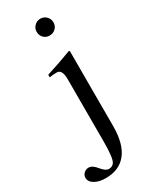

<svg xmlns="http://www.w3.org/2000/svg" viewBox="-306 -739 813 1012"><g transform="rotate(-30 100.5 -232.5)"><path d="M187 -632Q187 -610 172 -595.5Q157 -581 135 -581Q114 -581 99.5 -595.5Q85 -610 85 -632Q85 -653 100 -668Q115 -683 136 -683Q157 -683 172 -668Q187 -653 187 -632ZM186 -457V0Q186 107 142.5 162.5Q99 218 16 218Q-25 218 -51 202.5Q-77 187 -77 163Q-77 147 -65 135.5Q-53 124 -36 124Q-13 124 12 156Q35 184 54 184Q77 184 88 166Q102 141 102 45V-334Q102 -394 70 -394Q46 -394 30 -391L25 -390V-406Q105 -431 181 -460Z"/></g></svg>

Font: STIX
Style: Regular
Weight: 400
Designer: MicroPress Inc., with final additions and corrections provided by Coen Hoffman, Elsevier (retired)
Version: Version 1.1.1